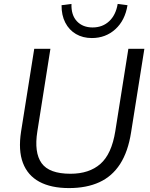

<svg xmlns="http://www.w3.org/2000/svg" viewBox="-20 -955 770 984"><path d="M333.6 8.9Q241.8 8.9 181.7 -23.5Q121.7 -55.9 97.4 -120.3Q73 -184.6 88 -280.8L155.5 -705H238.4L171.4 -281.6Q154.2 -173.3 193.1 -118.9Q231.9 -64.5 341.3 -64.5Q437.1 -64.5 494.6 -115Q552.2 -165.6 570.9 -282.6L637.9 -705H719.9L651.8 -276.6Q636.3 -177.6 595.6 -114.5Q554.9 -51.3 489.3 -21.2Q423.7 8.9 333.6 8.9ZM450.7 -760Q404.5 -760 369.1 -780.7Q333.8 -801.4 314.4 -839.4Q295 -877.3 295.5 -928.4L346.3 -934.8Q344.3 -877.8 374.1 -846.1Q404 -814.3 454.6 -814.3Q505.3 -814.3 539.4 -846.1Q573.5 -877.8 583.1 -934.8L633.4 -928.4Q620.9 -850.4 571.1 -805.2Q521.3 -760 450.7 -760Z"/></svg>

Font: Mulish ExtraLight
Style: Italic
Weight: 200
Italic angle: -9°
Designer: Vernon Adams
Foundry: Vernon Adams
Version: Version 3.603